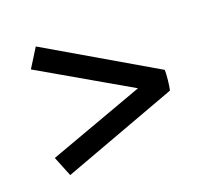

<svg xmlns="http://www.w3.org/2000/svg" viewBox="-59 -463 512 457"><g transform="rotate(-15 197.0 -234.5)"><path d="M344.7 -259.3Q345.7 -249.5 345.5 -233.6Q345.2 -217.8 343.8 -208.5L62.5 -75.7L37.6 -124.5L292.5 -243.2ZM62.5 -392.6 344.7 -259.3 292 -224.1 37.1 -342.8Z"/></g></svg>

Font: Markazi Text
Style: Regular
Weight: 400
Designer: Borna Izadpanah (Arabic designer), Fiona Ross (Arabic design director) and Florian Runge (Latin designer)
Foundry: Borna Izadpanah and Florian Runge
Version: Version 1.000